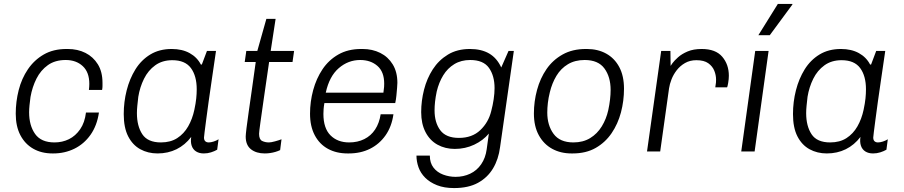

<svg xmlns="http://www.w3.org/2000/svg" viewBox="-20 -770 4597 976"><path d="M247 10Q191 10 149 -14Q107 -38 83.5 -83Q60 -128 60 -192Q60 -253 75 -312Q90 -371 122 -418Q154 -465 202.5 -493Q251 -521 318 -521H324Q375 -521 414.5 -501Q454 -481 477.5 -443Q501 -405 501 -349Q501 -341 501 -332Q501 -323 499 -313H432Q433 -321 433.5 -329Q434 -337 434 -344Q434 -403 400.5 -434Q367 -465 314 -465Q260 -465 223.5 -439Q187 -413 165.5 -370.5Q144 -328 135 -277Q132 -255 130 -235Q128 -215 128 -199Q128 -132 158.5 -89Q189 -46 257 -46Q297 -46 330.5 -62.5Q364 -79 387.5 -113Q411 -147 417 -198H483Q473 -131 440 -84.5Q407 -38 358 -14Q309 10 251 10Z M781 10Q732 10 693 -11.5Q654 -33 631.5 -77Q609 -121 609 -190Q609 -252 624 -311Q639 -370 668.5 -417.5Q698 -465 744 -493Q790 -521 853 -521Q906 -521 944 -500Q982 -479 1001 -442H1006L1032 -511H1078Q1067 -436 1057.5 -371Q1048 -306 1040.5 -253Q1033 -200 1028 -160.5Q1023 -121 1020 -98.5Q1017 -76 1017 -71Q1017 -58 1023.5 -52Q1030 -46 1041 -46Q1052 -46 1066 -50.5Q1080 -55 1091 -62L1084 -9Q1070 -1 1052.5 4.5Q1035 10 1016 10Q993 10 977 0Q961 -10 954.5 -29Q948 -48 952 -74Q921 -33 877.5 -11.5Q834 10 781 10ZM798 -46Q847 -46 881 -68Q915 -90 936.5 -127.5Q958 -165 968 -212Q975 -245 977.5 -269.5Q980 -294 980 -316Q980 -384 950.5 -424Q921 -464 856 -464Q805 -464 769 -438Q733 -412 712 -369.5Q691 -327 683 -278Q680 -252 678 -232Q676 -212 676 -195Q676 -129 703.5 -87.5Q731 -46 798 -46Z M1326 10Q1283 10 1256 -11Q1229 -32 1229 -76Q1229 -85 1233 -118.5Q1237 -152 1244.5 -203.5Q1252 -255 1261 -319Q1270 -383 1280 -455H1224L1232 -511H1288L1334 -674H1381L1356 -511H1475L1467 -455H1348Q1334 -359 1322.5 -279.5Q1311 -200 1304 -149.5Q1297 -99 1297 -90Q1297 -61 1312.5 -53.5Q1328 -46 1347 -46Q1358 -46 1378 -51.5Q1398 -57 1411 -62L1404 -7Q1394 -2 1380.5 2Q1367 6 1353 8Q1339 10 1326 10Z M1747 10Q1690 10 1647 -13.5Q1604 -37 1580 -82.5Q1556 -128 1556 -192Q1556 -253 1572 -312Q1588 -371 1619.5 -418Q1651 -465 1700 -493Q1749 -521 1816 -521H1823Q1873 -521 1913 -501Q1953 -481 1976.5 -442.5Q2000 -404 2000 -349Q2000 -341 1998.5 -323Q1997 -305 1995 -284Q1993 -263 1989 -246H1629Q1626 -229 1625 -215.5Q1624 -202 1624 -191Q1624 -118 1660 -82Q1696 -46 1755 -46Q1798 -46 1832 -63Q1866 -80 1887 -112Q1908 -144 1915 -189H1980Q1971 -126 1939.5 -81.5Q1908 -37 1860.5 -13.5Q1813 10 1753 10ZM1636 -299H1929Q1932 -319 1932.5 -328.5Q1933 -338 1933 -345Q1933 -405 1898.5 -435Q1864 -465 1811 -465Q1750 -465 1702 -423.5Q1654 -382 1636 -299Z M2288 186Q2238 186 2201.5 171.5Q2165 157 2141.5 133.5Q2118 110 2107.5 80.5Q2097 51 2097 21H2165Q2165 58 2183.5 82Q2202 106 2232.5 117.5Q2263 129 2296 129Q2336 129 2370 113Q2404 97 2426 65Q2448 33 2454 -11L2465 -91Q2436 -56 2390.5 -34.5Q2345 -13 2292 -13Q2243 -13 2204 -34.5Q2165 -56 2143 -98.5Q2121 -141 2121 -200Q2121 -257 2135.5 -314Q2150 -371 2180 -417.5Q2210 -464 2257 -492.5Q2304 -521 2369 -521Q2427 -521 2466.5 -498Q2506 -475 2528 -427L2565 -511H2592L2522 -22Q2514 40 2486 86.5Q2458 133 2409.5 159.5Q2361 186 2288 186ZM2313 -69Q2380 -69 2421.5 -108.5Q2463 -148 2477 -205Q2485 -235 2489.5 -265.5Q2494 -296 2494 -322Q2494 -385 2465.5 -425Q2437 -465 2370 -465Q2324 -465 2289.5 -444Q2255 -423 2233 -387Q2211 -351 2200 -305Q2194 -276 2191.5 -253Q2189 -230 2189 -209Q2189 -147 2218 -108Q2247 -69 2313 -69Z M2885 10Q2830 10 2787 -13.5Q2744 -37 2719 -82.5Q2694 -128 2694 -193Q2694 -254 2710 -313Q2726 -372 2758 -418.5Q2790 -465 2840 -493Q2890 -521 2958 -521H2963Q3019 -521 3061.5 -497.5Q3104 -474 3128 -429Q3152 -384 3152 -319Q3152 -257 3136.5 -198.5Q3121 -140 3089 -93Q3057 -46 3008 -18Q2959 10 2891 10ZM2895 -46Q2944 -46 2980 -68Q3016 -90 3039 -127.5Q3062 -165 3072 -210Q3078 -238 3081 -264Q3084 -290 3084 -313Q3084 -379 3052.5 -422Q3021 -465 2952 -465Q2903 -465 2867 -443.5Q2831 -422 2808.5 -384.5Q2786 -347 2775 -301Q2768 -273 2765 -247Q2762 -221 2762 -198Q2762 -133 2794 -89.5Q2826 -46 2895 -46Z M3269 0 3341 -511H3388L3389 -435Q3389 -436 3398.5 -449Q3408 -462 3427 -479Q3446 -496 3475.5 -508.5Q3505 -521 3547 -521Q3618 -521 3651.5 -481.5Q3685 -442 3685 -385Q3685 -368 3681.5 -348Q3678 -328 3676 -326H3616Q3619 -342 3619.5 -350.5Q3620 -359 3620 -365Q3620 -388 3611 -410.5Q3602 -433 3580.5 -448.5Q3559 -464 3520 -464Q3487 -464 3462 -449.5Q3437 -435 3420 -413Q3403 -391 3393.5 -366.5Q3384 -342 3381 -321L3336 0Z M3748 0 3819 -511H3887L3816 0ZM3835 -591 3934 -750H4008V-747L3893 -591Z M4183 10Q4134 10 4095 -11.5Q4056 -33 4033.5 -77Q4011 -121 4011 -190Q4011 -252 4026 -311Q4041 -370 4070.5 -417.5Q4100 -465 4146 -493Q4192 -521 4255 -521Q4308 -521 4346 -500Q4384 -479 4403 -442H4408L4434 -511H4480Q4469 -436 4459.5 -371Q4450 -306 4442.5 -253Q4435 -200 4430 -160.5Q4425 -121 4422 -98.5Q4419 -76 4419 -71Q4419 -58 4425.5 -52Q4432 -46 4443 -46Q4454 -46 4468 -50.5Q4482 -55 4493 -62L4486 -9Q4472 -1 4454.5 4.5Q4437 10 4418 10Q4395 10 4379 0Q4363 -10 4356.5 -29Q4350 -48 4354 -74Q4323 -33 4279.5 -11.5Q4236 10 4183 10ZM4200 -46Q4249 -46 4283 -68Q4317 -90 4338.5 -127.5Q4360 -165 4370 -212Q4377 -245 4379.5 -269.5Q4382 -294 4382 -316Q4382 -384 4352.5 -424Q4323 -464 4258 -464Q4207 -464 4171 -438Q4135 -412 4114 -369.5Q4093 -327 4085 -278Q4082 -252 4080 -232Q4078 -212 4078 -195Q4078 -129 4105.5 -87.5Q4133 -46 4200 -46Z"/></svg>

Font: Chivo Medium ExtraLight
Style: Italic
Weight: 250
Italic angle: -8.05°
Version: Version 2.002